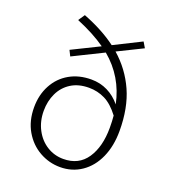

<svg xmlns="http://www.w3.org/2000/svg" viewBox="-145 -907 921 1029"><g transform="rotate(20 315.0 -392.5)"><path d="M75 -241Q75 -312 105 -368Q135 -424 189 -455Q243 -486 314 -486Q364 -486 406.5 -465Q449 -444 481 -405Q450 -553 336 -648L164 -563L148 -595L304 -672Q236 -720 137 -761L162 -798Q275 -754 352 -696L506 -773L525 -741L383 -671Q463 -601 506 -505Q549 -409 549 -278Q549 -192 519.5 -126Q490 -60 436.5 -23.5Q383 13 315 13Q252 13 197 -18Q142 -49 108.5 -106.5Q75 -164 75 -241ZM316 -34Q404 -34 449 -101Q494 -168 494 -276Q494 -314 491 -345Q451 -398 408.5 -419Q366 -440 317 -440Q257 -440 215 -413.5Q173 -387 151.5 -341.5Q130 -296 130 -241Q130 -182 155 -134.5Q180 -87 222.5 -60.5Q265 -34 316 -34Z"/></g></svg>

Font: Nebula Sans Light
Style: Regular
Weight: 300
Designer: Paul D. Hunt for Adobe (as Source Sans)
Foundry: Nebula Entertainment & Broadcasting LLC
Version: Version 1.010